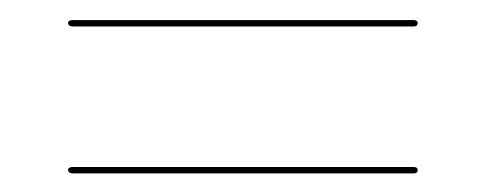

<svg xmlns="http://www.w3.org/2000/svg" viewBox="-20 -442 496 196"><path d="M49.5 -418.5Q49.5 -420 50.8 -420.8Q52 -421.5 54 -421.5H402.5Q404.5 -421.5 405.5 -420.5Q406.5 -419.5 406.5 -418.5Q406.5 -417 405.5 -416Q404.5 -415 402.5 -415H54Q52 -415 50.8 -416Q49.5 -417 49.5 -418.5ZM49.5 -268.5Q49.5 -270 50.8 -270.8Q52 -271.5 54 -271.5H402.5Q404.5 -271.5 405.5 -270.5Q406.5 -269.5 406.5 -268.5Q406.5 -267 405.5 -266Q404.5 -265 402.5 -265H54Q52 -265 50.8 -266Q49.5 -267 49.5 -268.5Z"/></svg>

Font: Fraunces 120pt Light
Style: Regular
Weight: 300
Version: Version 1.000;[b76b70a41]